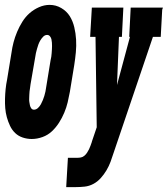

<svg xmlns="http://www.w3.org/2000/svg" viewBox="-38 -561 687 786"><path d="M92 8Q73 8 55 2Q37 -4 24 -16.5Q11 -29 3 -46Q-5 -63 -10 -81Q-15 -99 -16.5 -118Q-18 -137 -17.5 -156.5Q-17 -176 -15 -196Q-13 -216 -9 -235L9 -345Q12 -367 17.5 -388Q23 -409 32 -430.5Q41 -452 53.5 -472Q66 -492 83 -507Q100 -522 121.5 -531.5Q143 -541 165 -541Q191 -541 213 -528Q235 -515 247.5 -495Q260 -475 266 -450Q272 -425 273.5 -399Q275 -373 272.5 -347Q270 -321 266 -295L248 -185Q244 -163 239 -142Q234 -121 225 -99.5Q216 -78 203.5 -58.5Q191 -39 174.5 -23.5Q158 -8 136 0Q114 8 92 8ZM101 -112Q110 -112 117.5 -119Q125 -126 129.5 -134.5Q134 -143 137.5 -151.5Q141 -160 143.5 -168.5Q146 -177 148 -186Q150 -195 151 -204L169 -314Q171 -322 172 -329Q173 -336 173.5 -343.5Q174 -351 174.5 -358Q175 -365 175 -372.5Q175 -380 174.5 -387Q174 -394 172.5 -400.5Q171 -407 166.5 -412.5Q162 -418 155 -418Q146 -418 139 -411Q132 -404 127 -395.5Q122 -387 119 -378.5Q116 -370 113.5 -361Q111 -352 109 -343.5Q107 -335 106 -326L87 -216Q86 -208 85 -201Q84 -194 83 -187Q82 -180 82 -172.5Q82 -165 81.5 -158Q81 -151 82 -144Q83 -137 84.5 -130Q86 -123 90 -117.5Q94 -112 101 -112ZM233 205 240 85H278Q286 85 293.5 83.5Q301 82 307.5 76.5Q314 71 318.5 64Q323 57 326.5 50Q330 43 332.5 35.5Q335 28 338 20V19Q338 19 338 19Q338 19 338 19L358 -40L353 -410H331L338 -530H467L461 -410H449L441 -213L494 -410H491L497 -530H629L626 -521L620 -410H588L427 65Q421 84 414.5 101.5Q408 119 398 136Q388 153 374.5 168Q361 183 344 192Q327 201 308.5 203Q290 205 272 205Z"/></svg>

Font: Iosevka Slab HvExObl
Style: Regular
Weight: 900
Width: 7
Italic angle: -9°
Monospace: yes
Designer: Belleve Invis
Foundry: Belleve Invis
Version: Version 11.1.1; ttfautohint (v1.8.3)